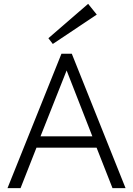

<svg xmlns="http://www.w3.org/2000/svg" viewBox="-20 -980 693 1000"><path d="M19 0 300 -700H354L634 0H566L483 -211H170L87 0ZM191 -270H461L327 -613ZM255 -751 232 -781 439 -960 484 -904Z"/></svg>

Font: Zen Kaku Gothic Antique
Style: Regular
Weight: 400
Designer: Yoshimichi Ohira
Foundry: Positype
Version: Version 1.001